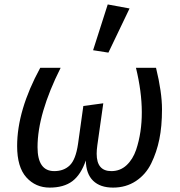

<svg xmlns="http://www.w3.org/2000/svg" viewBox="-20 -832 810 864"><path d="M366.2 -109.9Q344.2 -45.9 305.7 -16.8Q267.1 12.2 203.6 12.2Q140.1 12.2 98.6 -33.9Q57.1 -80.1 57.1 -174.8Q57.1 -335.9 161.1 -526.9H252.9Q148.9 -319.8 148.9 -169.9Q148.9 -62 224.1 -62Q267.1 -62 293.9 -87.9Q320.8 -113.8 331.1 -184.1L355 -355L444.8 -367.2L418 -178.2Q415 -157.2 415 -140.1Q415 -62 481 -62Q521 -62 549.6 -88.6Q578.1 -115.2 592.8 -158.7Q644 -313 591.8 -526.9H682.1Q709 -417 709 -340.1Q709 -263.2 697 -205.1Q685.1 -147 660.6 -96.9Q636.2 -46.9 591.6 -17.3Q546.9 12.2 488.8 12.2Q430.7 12.2 398.9 -18.8Q367.2 -49.8 366.2 -109.9ZM563 -793.9 467.8 -595.2 398.9 -606 464.8 -812Z"/></svg>

Font: FiraSans-Italic
Style: Italic
Weight: 400
Italic angle: -8°
Designer: Carrois Corporate & Edenspiekermann AG
Foundry: Carrois Corporate GbR & Edenspiekermann AG
Version: Version 3.106;PS 003.106;hotconv 1.0.70;makeotf.lib2.5.58329